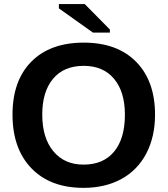

<svg xmlns="http://www.w3.org/2000/svg" viewBox="-20 -906 818 936"><path d="M735.8 -347.2Q735.8 -239.7 693.4 -158.2Q650.9 -76.7 571.8 -33.4Q492.7 9.8 387.2 9.8Q225.1 9.8 133.1 -85.7Q41 -181.2 41 -347.2Q41 -512.7 132.8 -605.5Q224.6 -698.2 388.2 -698.2Q551.8 -698.2 643.8 -604.5Q735.8 -510.7 735.8 -347.2ZM588.9 -347.2Q588.9 -458.5 536.1 -521.7Q483.4 -585 388.2 -585Q291.5 -585 238.8 -522.2Q186 -459.5 186 -347.2Q186 -233.9 240 -168.7Q293.9 -103.5 387.2 -103.5Q483.9 -103.5 536.4 -167Q588.9 -230.5 588.9 -347.2ZM433.1 -747.1 267.1 -865.2V-886.2H393.1L515.6 -762.2V-747.1Z"/></svg>

Font: Liberation Sans
Style: Bold
Weight: 700
Designer: Steve Matteson
Foundry: Ascender Corporation
Version: Version 2.1.5